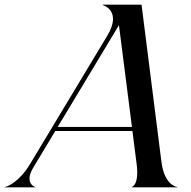

<svg xmlns="http://www.w3.org/2000/svg" viewBox="-130 -800 814 820"><path d="M-110 0H21V-1C19.5 -1 -28 -17.5 12 -84L106 -240.5H435.5L453.5 -100C465 -10.5 434.5 -1.5 432.5 -1.5V0H627.5V-1.5C621.5 -1.5 572 -11.5 559.5 -108.5L474.5 -780H309V-778C312 -778 391.5 -753 328.5 -648L-1 -100.5C-49 -20.5 -101 -1.5 -110 -1.5ZM116.5 -258 378 -692.5 433.5 -258Z"/></svg>

Font: Beautique Display Thin
Style: Bold
Weight: 500
Italic angle: -12°
Designer: Nhat-Quang Ngo
Version: Version 1.100;Glyphs 3.2.3 (3260)